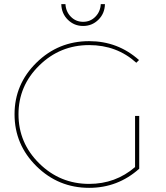

<svg xmlns="http://www.w3.org/2000/svg" viewBox="-20 -901 800 924"><path d="M275 -881H295Q297 -845 321 -820.5Q345 -796 380 -796Q415 -796 439 -820.5Q463 -845 465 -881H485Q484 -836 453.5 -806Q423 -776 380 -776Q337 -776 306.5 -806Q276 -836 275 -881ZM630 -343H650V-89Q547 3 409 3Q261 3 155.5 -101Q50 -205 50 -351Q50 -496 155.5 -599.5Q261 -703 409 -703Q547 -703 649 -612L636 -599Q542 -684 409 -684Q269 -684 169 -586Q69 -488 69 -351Q69 -213 169 -114.5Q269 -16 409 -16Q536 -16 630 -97Z"/></svg>

Font: Montserrat arm Thin
Style: Regular
Weight: 250
Designer: Julieta Ulanovsky
Foundry: Julieta Ulanovsky
Version: Version 6.000;PS 006.000;hotconv 1.0.88;makeotf.lib2.5.64775